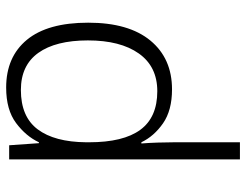

<svg xmlns="http://www.w3.org/2000/svg" viewBox="-110 -472 818 639"><g transform="rotate(-90 299.5 -153.0)"><path d="M327 -542Q429 -542 486 -473Q543 -404 543 -269Q543 -134 483.5 -62Q424 10 321 10Q251 10 208 -20Q165 -50 145 -92H141Q143 -67 144 -37.5Q145 -8 145 17V236H88V-532H135L142 -433H145Q165 -476 209 -509Q253 -542 327 -542ZM319 -493Q230 -493 188 -437Q146 -381 145 -276V-266Q145 -152 186.5 -95.5Q228 -39 315 -39Q397 -39 440.5 -100.5Q484 -162 484 -270Q484 -377 442.5 -435Q401 -493 319 -493Z"/></g></svg>

Font: Noto Sans Sinhala Light
Style: Regular
Weight: 300
Designer: Jelle Bosma - Monotype Design Team
Foundry: Monotype Imaging Inc.
Version: Version 2.006; ttfautohint (v1.8.4.7-5d5b)